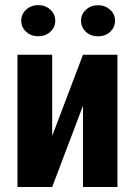

<svg xmlns="http://www.w3.org/2000/svg" viewBox="-20 -747 540 767"><path d="M311.5 -528.3H449.2V0H311.5V-324.7L188.5 0H49.8V-528.3H188.5V-204.1ZM64.9 -664.1Q64.9 -690.9 84.7 -708.7Q104.5 -726.6 132.8 -726.6Q161.1 -726.6 180.9 -708.7Q200.7 -690.9 200.7 -664.1Q200.7 -637.7 180.9 -619.9Q161.1 -602.1 132.8 -602.1Q104.5 -602.1 84.7 -619.9Q64.9 -637.7 64.9 -664.1ZM303.7 -664.1Q303.7 -690.4 323.5 -708.3Q343.3 -726.1 371.6 -726.1Q399.9 -726.1 419.7 -708.3Q439.5 -690.4 439.5 -664.1Q439.5 -638.7 420.7 -620.4Q401.9 -602.1 371.6 -602.1Q341.3 -602.1 322.5 -620.4Q303.7 -638.7 303.7 -664.1Z"/></svg>

Font: Roboto Condensed
Style: Bold
Weight: 700
Designer: Google
Version: Version 2.134; 2016